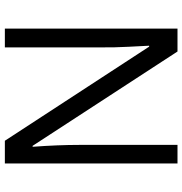

<svg xmlns="http://www.w3.org/2000/svg" viewBox="0 -754 754 794"><g transform="rotate(-90 377.0 -357.0)"><path d="M655.8 0H561L170.9 -599.1H167Q174.8 -493.7 174.8 -405.8V0H98.1V-713.9H191.9L581.1 -117.2H585Q584 -130.4 580.6 -201.9Q577.1 -273.4 578.1 -304.2V-713.9H655.8Z"/></g></svg>

Font: f04920746
Style: Regular
Weight: 400
Foundry: Ascender Corporation
Version: Version 1.10